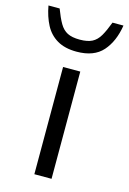

<svg xmlns="http://www.w3.org/2000/svg" viewBox="-170 -806 580 863"><g transform="rotate(15 119.5 -374.5)"><path d="M80 0V-499H160V0ZM120 -581Q66 -581 30 -602Q-6 -623 -26 -661Q-46 -699 -55 -749H-3Q12 -709 26.5 -684Q41 -659 62.5 -648Q84 -637 120 -637Q156 -637 177.5 -648Q199 -659 213.5 -684Q228 -709 243 -749H294Q282 -673 241.5 -627Q201 -581 120 -581Z"/></g></svg>

Font: REM Light
Style: Regular
Weight: 300
Designer: Octavio Pardo
Foundry: Ashler Design
Version: Version 1.005;gftools[0.9.28]